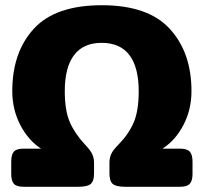

<svg xmlns="http://www.w3.org/2000/svg" viewBox="-20 -715 780 735"><path d="M23 -49V-96Q23 -123 33 -134.5Q43 -146 71 -146H137Q88 -178 57.5 -237Q27 -296 27 -366Q27 -515 109.5 -605Q192 -695 370 -695Q547 -695 630 -604.5Q713 -514 713 -366Q713 -296 682.5 -237Q652 -178 602 -146H669Q696 -146 706.5 -134.5Q717 -123 717 -96V-49Q717 -23 706.5 -11.5Q696 0 669 0H459Q424 0 411.5 -11Q399 -22 399 -51V-92Q399 -111 406 -126Q413 -141 434 -162Q473 -202 492 -246.5Q511 -291 511 -366Q511 -457 475.5 -504Q440 -551 369 -551Q299 -551 263.5 -504Q228 -457 228 -366Q228 -292 247 -248Q266 -204 305 -162Q326 -140 333 -125Q340 -110 340 -92V-51Q340 -22 327.5 -11Q315 0 280 0H70Q43 0 33 -11.5Q23 -23 23 -49Z"/></svg>

Font: Mitr SemiBold
Style: Regular
Weight: 600
Designer: Thanarat Vachiruckul
Foundry: Cadson Demak
Version: Version 1.002